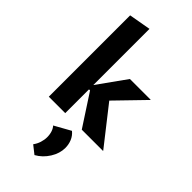

<svg xmlns="http://www.w3.org/2000/svg" viewBox="-316 -788 1165 1165"><g transform="rotate(45 266.5 -205.5)"><path d="M350 0 217 -204H201V-231L339 -424H517V-422L295 -193L306 -290L532 -2V0ZM67 0V-698L208 -723V0ZM256 312 204 271Q219 251 226.5 227Q234 203 234 181Q234 156 227 136Q220 116 209 105L313 47Q336 66 347 92.5Q358 119 358 149Q358 196 329.5 241.5Q301 287 256 312Z"/></g></svg>

Font: Ysabeau Infant ExtraBold
Style: Regular
Weight: 800
Designer: Christian Thalmann (Catharsis Fonts)
Version: Version 2.001;gftools[0.9.30]; featfreeze: ss01,ss02,lnum